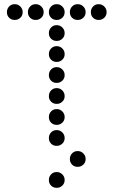

<svg xmlns="http://www.w3.org/2000/svg" viewBox="-20 -708 640 915"><path d="M49 -688Q34 -688 23.5 -677Q13 -666 13 -651V-649Q13 -634 23.5 -623.5Q34 -613 49 -613H51Q66 -613 77 -623.5Q88 -634 88 -649V-651Q88 -666 77 -677Q66 -688 51 -688ZM149 -688Q134 -688 123.5 -677Q113 -666 113 -651V-649Q113 -634 123.5 -623.5Q134 -613 149 -613H151Q166 -613 177 -623.5Q188 -634 188 -649V-651Q188 -666 177 -677Q166 -688 151 -688ZM249 -688Q234 -688 223.5 -677Q213 -666 213 -651V-649Q213 -634 223.5 -623.5Q234 -613 249 -613H251Q266 -613 277 -623.5Q288 -634 288 -649V-651Q288 -666 277 -677Q266 -688 251 -688ZM349 -688Q334 -688 323.5 -677Q313 -666 313 -651V-649Q313 -634 323.5 -623.5Q334 -613 349 -613H351Q366 -613 377 -623.5Q388 -634 388 -649V-651Q388 -666 377 -677Q366 -688 351 -688ZM449 -688Q434 -688 423.5 -677Q413 -666 413 -651V-649Q413 -634 423.5 -623.5Q434 -613 449 -613H451Q466 -613 477 -623.5Q488 -634 488 -649V-651Q488 -666 477 -677Q466 -688 451 -688ZM249 -588Q234 -588 223.5 -577Q213 -566 213 -551V-549Q213 -534 223.5 -523.5Q234 -513 249 -513H251Q266 -513 277 -523.5Q288 -534 288 -549V-551Q288 -566 277 -577Q266 -588 251 -588ZM249 -488Q234 -488 223.5 -477Q213 -466 213 -451V-449Q213 -434 223.5 -423.5Q234 -413 249 -413H251Q266 -413 277 -423.5Q288 -434 288 -449V-451Q288 -466 277 -477Q266 -488 251 -488ZM249 -388Q234 -388 223.5 -377Q213 -366 213 -351V-349Q213 -334 223.5 -323.5Q234 -313 249 -313H251Q266 -313 277 -323.5Q288 -334 288 -349V-351Q288 -366 277 -377Q266 -388 251 -388ZM249 -288Q234 -288 223.5 -277Q213 -266 213 -251V-249Q213 -234 223.5 -223.5Q234 -213 249 -213H251Q266 -213 277 -223.5Q288 -234 288 -249V-251Q288 -266 277 -277Q266 -288 251 -288ZM249 -188Q234 -188 223.5 -177Q213 -166 213 -151V-149Q213 -134 223.5 -123.5Q234 -113 249 -113H251Q266 -113 277 -123.5Q288 -134 288 -149V-151Q288 -166 277 -177Q266 -188 251 -188ZM249 -88Q234 -88 223.5 -77Q213 -66 213 -51V-49Q213 -34 223.5 -23.5Q234 -13 249 -13H251Q266 -13 277 -23.5Q288 -34 288 -49V-51Q288 -66 277 -77Q266 -88 251 -88ZM349 12Q334 12 323.5 23Q313 34 313 49V51Q313 66 323.5 76.5Q334 87 349 87H351Q366 87 377 76.5Q388 66 388 51V49Q388 34 377 23Q366 12 351 12ZM249 112Q234 112 223.5 123Q213 134 213 149V151Q213 166 223.5 176.5Q234 187 249 187H251Q266 187 277 176.5Q288 166 288 151V149Q288 134 277 123Q266 112 251 112Z"/></svg>

Font: Doto Rounded
Style: Bold
Weight: 700
Monospace: yes
Version: Version 1.000